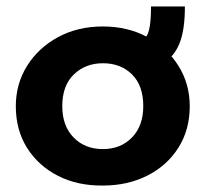

<svg xmlns="http://www.w3.org/2000/svg" viewBox="-20 -564 640 595"><path d="M299 11Q221 12 160 -19Q99 -50 64 -105.5Q29 -161 29 -235Q29 -304 64 -360Q99 -416 160 -449Q221 -482 299 -482Q376 -482 437 -449Q498 -416 533 -360Q568 -304 568 -235Q568 -162 533 -106.5Q498 -51 437 -20Q376 11 299 11ZM299 -102Q354 -102 389 -138Q424 -174 424 -235Q424 -299 389 -333.5Q354 -368 299 -368Q245 -368 209 -333.5Q173 -299 173 -235Q173 -174 208 -138Q243 -102 299 -102ZM553 -544Q553 -470 536 -429Q519 -388 489.5 -372.5Q460 -357 422 -357V-445Q448 -445 448 -544Z"/></svg>

Font: Inconsolata Expanded Black
Style: Regular
Weight: 900
Width: 7
Monospace: yes
Designer: Raph Levien, Cyreal, Brenton Simpson
Foundry: Raph Levien, Cyreal, Google
Version: Version 3.001; ttfautohint (v1.8.2.53-6de2)